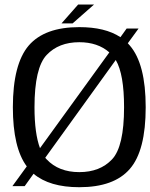

<svg xmlns="http://www.w3.org/2000/svg" viewBox="-20 -796 643 821"><path d="M33 0H85.5L123.5 -53C169 -14.5 234.5 4.5 319 4.5C418 4.5 490 -21.5 535 -73.5C580.5 -125.5 603 -213.5 603 -337.5C603 -461 580.5 -549 535 -601.5C532.5 -604.5 529.5 -608 526.5 -611L572.5 -674H521.5L495 -637C451 -666 392.5 -680 319 -680C220.5 -680 148.5 -654 103 -601.5C58 -549 35 -461 35 -337.5C35 -222 55 -137.5 94.5 -84.5ZM319 -60C260.5 -60 214 -78 179.5 -114.5C177.5 -117 175 -119 173.5 -121.5L475 -539.5C499 -498.5 510.5 -431 510.5 -337.5C510.5 -225.5 493.5 -151 459 -114.5C424.5 -78 378 -60 319 -60ZM151 -162.5C135.5 -204 127.5 -262 127.5 -337.5C127.5 -450 145 -524.5 179.5 -561C214 -597.5 260.5 -615.5 319 -615.5C371.5 -615.5 414.5 -601 447.5 -572ZM243 -696H290.5L382 -776.5H314Z"/></svg>

Font: Anybody
Style: Regular
Weight: 400
Designer: Tyler Finck
Foundry: Etcetera Type Company
Version: Version 1.110